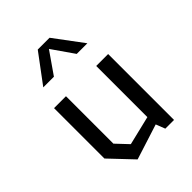

<svg xmlns="http://www.w3.org/2000/svg" viewBox="-230 -927 1059 1059"><g transform="rotate(-45 300.0 -397.0)"><path d="M182 -514V-144L248 -74L418 -115V-514H511V0H443L422 -54L215 12L89 -121V-514ZM128 -637 254 -806H346L472 -637H389L300 -765L211 -637Z"/></g></svg>

Font: Moralerspace Krypton JPDOC
Style: Regular
Weight: 400
Version: v0.0.6; ttfautohint (v1.8.4.7-5d5b-dirty) -l 6 -r 45 -G 200 